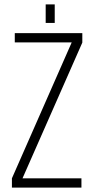

<svg xmlns="http://www.w3.org/2000/svg" viewBox="-20 -850 428 870"><path d="M187 -830H228V-746H187ZM349 -42V0H34V-42L305 -658H47V-700H353V-657L82 -42Z"/></svg>

Font: Bebas Neue Book
Style: Regular
Weight: 400
Designer: Ryoichi Tsunekawa
Foundry: Ryoichi Tsunekawa
Version: Version 001.003